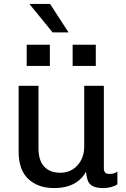

<svg xmlns="http://www.w3.org/2000/svg" viewBox="-20 -948 640 978"><path d="M256 10Q174 10 124.5 -36Q75 -82 75 -175V-511H176V-194Q176 -130 205.5 -99Q235 -68 288 -68Q323 -68 350.5 -85.5Q378 -103 393.5 -133Q409 -163 409 -200V-511H509V-92Q509 -76 516 -69Q523 -62 537 -62Q547 -62 557 -64Q567 -66 578 -74V-9Q565 0 545.5 5Q526 10 506 10Q470 10 451.5 -0.5Q433 -11 426.5 -30Q420 -49 418 -73Q403 -46 380 -27.5Q357 -9 326 0.5Q295 10 256 10ZM329 -783H248L132 -925L133 -928H235ZM468 -612H350V-720H468ZM234 -612H116V-720H234Z"/></svg>

Font: Chivo Mono Medium
Style: Regular
Weight: 400
Monospace: yes
Version: Version 1.008